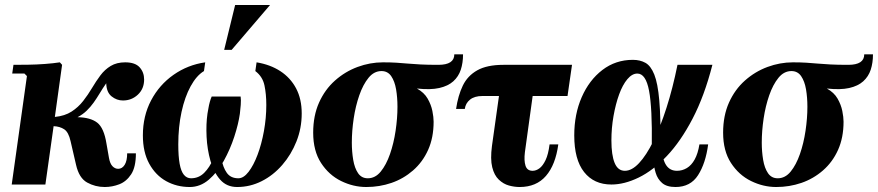

<svg xmlns="http://www.w3.org/2000/svg" viewBox="-20 -740 3521 770"><path d="M400 10Q362 10 329.5 -8Q297 -26 285 -79L263 -174Q255 -210 237.5 -221.5Q220 -233 195 -234L162 0H27L88 -435L78 -445H29L34 -480Q60 -480 93.5 -480.5Q127 -481 160.5 -483.5Q194 -486 220 -490L229 -480L200 -271Q240 -275 267 -292.5Q294 -310 313.5 -335Q333 -360 349 -387Q365 -414 382.5 -437.5Q400 -461 424 -475.5Q448 -490 482 -490Q522 -490 540 -470Q558 -450 558 -421Q558 -384 533 -360.5Q508 -337 473 -337Q448 -337 427.5 -353.5Q407 -370 406 -406Q392 -386 380 -366Q368 -346 355.5 -328.5Q343 -311 327.5 -296Q312 -281 291 -270Q343 -269 370 -248Q397 -227 407 -164L417 -107Q421 -84 431 -73.5Q441 -63 454 -63Q470 -63 480 -79Q490 -95 490 -125H525Q525 -70 506 -41Q487 -12 458.5 -1Q430 10 400 10Z M887 -353 870 -234Q866 -207 864.5 -171.5Q863 -136 868.5 -102.5Q874 -69 889.5 -47Q905 -25 936 -25Q957 -25 977 -51Q997 -77 1013 -119.5Q1029 -162 1038.5 -214.5Q1048 -267 1048 -319Q1048 -363 1040.5 -398Q1033 -433 1004 -455L1009 -490Q1064 -481 1104.5 -454.5Q1145 -428 1167.5 -385.5Q1190 -343 1190 -285Q1190 -226 1169 -173Q1148 -120 1112 -78.5Q1076 -37 1029.5 -13.5Q983 10 931 10Q889 10 863 -19.5Q837 -49 824 -95Q811 -141 808.5 -191.5Q806 -242 812 -284Q814 -294 816 -306.5Q818 -319 821.5 -331.5Q825 -344 829 -353ZM945 -353Q947 -340 945.5 -319.5Q944 -299 942 -284Q936 -242 919.5 -191.5Q903 -141 877.5 -95Q852 -49 817.5 -19.5Q783 10 741 10Q689 10 646.5 -13.5Q604 -37 578.5 -83.5Q553 -130 553 -197Q553 -275 586 -337.5Q619 -400 676 -440Q733 -480 803 -490L798 -455Q768 -437 744.5 -394Q721 -351 708 -291Q695 -231 695 -161Q695 -113 700.5 -83Q706 -53 717.5 -39Q729 -25 746 -25Q777 -25 799 -47Q821 -69 835 -102.5Q849 -136 857.5 -171.5Q866 -207 870 -234L887 -353ZM1063 -720 909 -540H879L923 -720Z M1837 -522Q1837 -488 1828 -460.5Q1819 -433 1798 -414Q1777 -395 1741.5 -387Q1706 -379 1652 -385Q1681 -369 1695 -344.5Q1709 -320 1714 -295Q1719 -270 1719 -252Q1719 -188 1697 -139Q1675 -90 1636.5 -56.5Q1598 -23 1550 -6.5Q1502 10 1449 10Q1397 10 1348 -14Q1299 -38 1267.5 -86.5Q1236 -135 1236 -208Q1236 -276 1259.5 -328.5Q1283 -381 1323.5 -417Q1364 -453 1414 -471.5Q1464 -490 1516 -490Q1547 -490 1570 -488.5Q1593 -487 1615.5 -485Q1638 -483 1666.5 -481.5Q1695 -480 1738 -480Q1802 -480 1802 -522ZM1455 -25Q1485 -25 1507 -52Q1529 -79 1544 -122Q1559 -165 1566.5 -215.5Q1574 -266 1574 -312Q1574 -349 1568.5 -381.5Q1563 -414 1549 -434.5Q1535 -455 1510 -455Q1480 -455 1458 -428Q1436 -401 1421 -358Q1406 -315 1398.5 -265Q1391 -215 1391 -168Q1391 -132 1396.5 -99Q1402 -66 1416 -45.5Q1430 -25 1455 -25Z M2256 -355H1915Q1883 -355 1865 -340.5Q1847 -326 1844 -303H1809Q1817 -357 1836 -396.5Q1855 -436 1894 -458Q1933 -480 1999 -480H2274ZM2121 -390 2085 -129Q2081 -96 2087.5 -75.5Q2094 -55 2116 -55Q2130 -55 2143.5 -65Q2157 -75 2168 -98Q2179 -121 2184 -161H2219Q2208 -79 2169.5 -34.5Q2131 10 2064 10Q2043 10 2021 4Q1999 -2 1980.5 -19.5Q1962 -37 1954 -69.5Q1946 -102 1953 -155L1986 -390Z M2432 0Q2362 0 2322.5 -50Q2283 -100 2283 -197Q2283 -282 2313 -350.5Q2343 -419 2396 -459.5Q2449 -500 2518 -500Q2547 -500 2568.5 -488Q2590 -476 2604 -441Q2618 -406 2624 -337.5Q2630 -269 2629 -155H2594Q2596 -307 2583 -376Q2570 -445 2536 -445Q2515 -445 2496 -422.5Q2477 -400 2463 -361.5Q2449 -323 2440.5 -275Q2432 -227 2432 -177Q2432 -118 2445 -86.5Q2458 -55 2486 -55Q2514 -55 2543 -86Q2572 -117 2600 -173.5Q2628 -230 2653 -308Q2678 -386 2697 -480H2837Q2805 -355 2757.5 -264Q2710 -173 2654.5 -114.5Q2599 -56 2541.5 -28Q2484 0 2432 0ZM2689 10Q2654 10 2635.5 -6Q2617 -22 2609.5 -47Q2602 -72 2599.5 -101Q2597 -130 2594 -155H2629Q2637 -99 2652 -77Q2667 -55 2695 -55Q2716 -55 2734.5 -66Q2753 -77 2766 -100.5Q2779 -124 2785 -161H2820Q2810 -85 2779.5 -37.5Q2749 10 2689 10Z M3481 -522Q3481 -488 3472 -460.5Q3463 -433 3442 -414Q3421 -395 3385.5 -387Q3350 -379 3296 -385Q3325 -369 3339 -344.5Q3353 -320 3358 -295Q3363 -270 3363 -252Q3363 -188 3341 -139Q3319 -90 3280.5 -56.5Q3242 -23 3194 -6.5Q3146 10 3093 10Q3041 10 2992 -14Q2943 -38 2911.5 -86.5Q2880 -135 2880 -208Q2880 -276 2903.5 -328.5Q2927 -381 2967.5 -417Q3008 -453 3058 -471.5Q3108 -490 3160 -490Q3191 -490 3214 -488.5Q3237 -487 3259.5 -485Q3282 -483 3310.5 -481.5Q3339 -480 3382 -480Q3446 -480 3446 -522ZM3099 -25Q3129 -25 3151 -52Q3173 -79 3188 -122Q3203 -165 3210.5 -215.5Q3218 -266 3218 -312Q3218 -349 3212.5 -381.5Q3207 -414 3193 -434.5Q3179 -455 3154 -455Q3124 -455 3102 -428Q3080 -401 3065 -358Q3050 -315 3042.5 -265Q3035 -215 3035 -168Q3035 -132 3040.5 -99Q3046 -66 3060 -45.5Q3074 -25 3099 -25Z"/></svg>

Font: Brygada 1918
Style: Italic
Weight: 400
Italic angle: -8°
Designer: Mateusz Machalski | Borys Kosmynka | Przemek Hoffer
Foundry: NIEPODLEGLA 2018
Version: Version 3.006